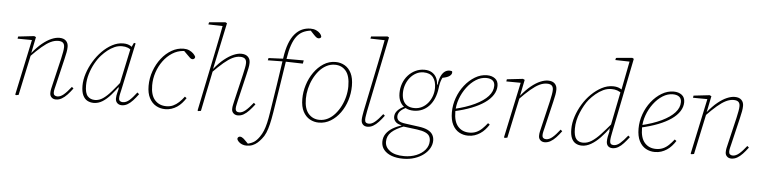

<svg xmlns="http://www.w3.org/2000/svg" viewBox="-54 -1042 6266 1583"><g transform="rotate(5 3079.0 -250.5)"><path d="M89 4 82 0 183 -474 188 -460 61 -461 64 -479 196 -494 211 -487 184 -354 185 -351 156 -216Q144 -162 133 -108Q122 -54 110 0ZM419 11Q397 11 383 -2.5Q369 -16 369 -37Q369 -56 372.5 -71.5Q376 -87 381 -108L433 -328Q440 -360 444.5 -384Q449 -408 449 -425Q449 -449 436.5 -460.5Q424 -472 397 -472Q366 -472 334 -456.5Q302 -441 262.5 -407.5Q223 -374 170 -319L169 -352H183Q225 -404 264.5 -436Q304 -468 339.5 -483Q375 -498 404 -498Q440 -498 459 -479.5Q478 -461 478 -430Q478 -409 473.5 -385Q469 -361 461 -327L409 -108Q405 -92 401 -75.5Q397 -59 397 -44Q397 -30 405.5 -22.5Q414 -15 429 -15Q454 -15 480.5 -37Q507 -59 542 -104L556 -92Q534 -62 512 -38.5Q490 -15 467 -2Q444 11 419 11Z M732 12Q703 12 679.5 -0.5Q656 -13 642 -42.5Q628 -72 628 -121Q628 -170 645 -222.5Q662 -275 691.5 -324Q721 -373 759.5 -412Q798 -451 842.5 -474.5Q887 -498 933 -498Q952 -498 967.5 -494Q983 -490 995 -482.5Q1007 -475 1015 -464L1011 -439Q993 -458 972.5 -466Q952 -474 925 -474Q892 -474 862 -460.5Q832 -447 806.5 -426.5Q781 -406 760 -383Q733 -354 709.5 -312Q686 -270 671.5 -222Q657 -174 657 -127Q657 -63 679.5 -38Q702 -13 740 -13Q775 -13 807 -35Q839 -57 874.5 -98Q910 -139 954 -195L957 -159H942Q907 -109 873 -70Q839 -31 804.5 -9.5Q770 12 732 12ZM964 11Q941 11 926.5 -3Q912 -17 912 -41Q912 -53 914 -65Q916 -77 919.5 -91Q923 -105 928 -125L925 -127L997 -465L999 -466L1020 -510L1034 -507L950 -114Q946 -97 942 -79Q938 -61 938 -45Q938 -29 947 -22Q956 -15 971 -15Q998 -15 1024 -37.5Q1050 -60 1084 -105L1099 -92Q1077 -62 1055.5 -38.5Q1034 -15 1011.5 -2Q989 11 964 11Z M1324 12Q1282 12 1247.5 -7.5Q1213 -27 1192 -67Q1171 -107 1171 -168Q1171 -232 1192.5 -291.5Q1214 -351 1250.5 -397.5Q1287 -444 1334 -471Q1381 -498 1433 -498Q1459 -498 1479 -489Q1499 -480 1513 -466.5Q1527 -453 1533 -439Q1533 -430 1527 -424Q1521 -418 1512 -418Q1501 -418 1492 -426.5Q1483 -435 1466 -452L1435 -483H1451V-479H1431Q1382 -475 1340 -448Q1298 -421 1266.5 -378Q1235 -335 1217.5 -282.5Q1200 -230 1200 -175Q1200 -93 1236 -53Q1272 -13 1331 -13Q1362 -13 1387 -24.5Q1412 -36 1434.5 -57Q1457 -78 1477 -105L1492 -94Q1477 -71 1459.5 -51.5Q1442 -32 1421 -18Q1400 -4 1375.5 4Q1351 12 1324 12Z M1598 4 1591 0 1698 -519Q1709 -571 1718.5 -621Q1728 -671 1738 -723L1746 -712L1618 -715L1622 -733L1757 -745L1770 -738L1688 -351L1690 -347L1662 -210Q1655 -176 1647.5 -141Q1640 -106 1633.5 -71Q1627 -36 1619 0ZM1924 11Q1903 11 1888.5 -2.5Q1874 -16 1874 -37Q1874 -56 1878 -71.5Q1882 -87 1886 -108L1938 -328Q1945 -360 1950 -384Q1955 -408 1955 -425Q1955 -449 1942 -460.5Q1929 -472 1902 -472Q1872 -472 1840 -456.5Q1808 -441 1768.5 -407.5Q1729 -374 1675 -319V-352H1688Q1730 -404 1770 -436Q1810 -468 1845.5 -483Q1881 -498 1909 -498Q1945 -498 1964.5 -479.5Q1984 -461 1984 -430Q1984 -409 1979 -385Q1974 -361 1966 -327L1914 -108Q1911 -92 1907 -75.5Q1903 -59 1903 -44Q1903 -30 1911 -22.5Q1919 -15 1934 -15Q1959 -15 1985.5 -37Q2012 -59 2048 -104L2062 -92Q2039 -62 2017 -38.5Q1995 -15 1972.5 -2Q1950 11 1924 11Z M2018 253Q1998 253 1981 246Q1964 239 1953 228Q1942 217 1938 205Q1939 194 1945 189Q1951 184 1959 184Q1967 184 1974.5 188Q1982 192 1989.5 198Q1997 204 2005 213L2029 237H2021H2033H2023Q2058 229 2079.5 214.5Q2101 200 2122 170Q2139 146 2150.5 118Q2162 90 2171 52Q2180 14 2188 -39Q2206 -153 2223.5 -266.5Q2241 -380 2257 -493Q2267 -563 2285.5 -612.5Q2304 -662 2331 -693.5Q2358 -725 2390.5 -739.5Q2423 -754 2461 -754Q2487 -754 2507 -745Q2527 -736 2539.5 -722.5Q2552 -709 2554 -696Q2554 -689 2547.5 -684.5Q2541 -680 2533 -680Q2523 -680 2514 -686.5Q2505 -693 2490 -709L2462 -739L2469 -738H2443H2467Q2429 -734 2399.5 -719.5Q2370 -705 2348 -676Q2326 -647 2310.5 -601.5Q2295 -556 2285 -491Q2267 -378 2250 -264.5Q2233 -151 2214 -37Q2205 19 2195 60.5Q2185 102 2172 132.5Q2159 163 2140 185Q2125 204 2107.5 219.5Q2090 235 2068 244Q2046 253 2018 253ZM2132 -463 2136 -482 2269 -488H2275H2427L2422 -461L2268 -465Z M2595 12Q2555 12 2520.5 -7Q2486 -26 2464.5 -66.5Q2443 -107 2443 -171Q2443 -229 2461 -287Q2479 -345 2512.5 -392.5Q2546 -440 2591 -469Q2636 -498 2690 -498Q2732 -498 2766.5 -478Q2801 -458 2821 -417.5Q2841 -377 2841 -313Q2841 -252 2823 -194Q2805 -136 2771.5 -89.5Q2738 -43 2693 -15.5Q2648 12 2595 12ZM2599 -11Q2636 -11 2668.5 -28Q2701 -45 2727.5 -75.5Q2754 -106 2773 -144Q2792 -182 2802 -224Q2812 -266 2812 -307Q2812 -394 2777.5 -434.5Q2743 -475 2687 -475Q2649 -475 2615.5 -457Q2582 -439 2556 -408.5Q2530 -378 2511 -339.5Q2492 -301 2482 -258.5Q2472 -216 2472 -175Q2472 -91 2508 -51Q2544 -11 2599 -11Z M2997 11Q2974 11 2960 -3Q2946 -17 2946 -41Q2946 -57 2949 -75.5Q2952 -94 2956 -116L3039 -519Q3050 -571 3059.5 -621Q3069 -671 3079 -723L3087 -712L2959 -715L2963 -733L3098 -745L3111 -738L2984 -118Q2981 -100 2977.5 -80.5Q2974 -61 2974 -47Q2974 -30 2982.5 -22.5Q2991 -15 3007 -15Q3031 -15 3057.5 -37Q3084 -59 3119 -104L3133 -92Q3111 -62 3089 -38.5Q3067 -15 3044.5 -2Q3022 11 2997 11Z M3314 248Q3259 248 3218 233Q3177 218 3154 190Q3131 162 3131 124Q3131 86 3151 57Q3171 28 3205.5 7.5Q3240 -13 3282 -26L3303 -20Q3230 8 3195.5 40.5Q3161 73 3161 120Q3161 166 3202.5 196Q3244 226 3320 226Q3375 226 3420.5 207.5Q3466 189 3493 156.5Q3520 124 3520 83Q3520 59 3510 42.5Q3500 26 3475.5 15Q3451 4 3408 -2L3297 -16Q3292 -17 3286.5 -17.5Q3281 -18 3276 -19V-26Q3242 -32 3226 -50Q3210 -68 3210 -90Q3210 -119 3231 -142Q3252 -165 3287 -181V-190L3316 -179Q3268 -157 3252 -137Q3236 -117 3236 -96Q3236 -73 3252 -60Q3268 -47 3308 -42L3418 -27Q3465 -21 3493.5 -7Q3522 7 3535 28.5Q3548 50 3548 77Q3548 110 3531 140.5Q3514 171 3483 195Q3452 219 3409 233.5Q3366 248 3314 248ZM3366 -154Q3327 -154 3298.5 -169.5Q3270 -185 3253.5 -215Q3237 -245 3237 -288Q3237 -331 3251 -369Q3265 -407 3291 -436Q3317 -465 3351.5 -481.5Q3386 -498 3426 -498Q3462 -498 3486.5 -483.5Q3511 -469 3524.5 -444Q3538 -419 3539 -386L3544 -385Q3549 -427 3561.5 -454.5Q3574 -482 3592 -495.5Q3610 -509 3632 -509Q3638 -509 3643 -508Q3648 -507 3652 -506Q3654 -504 3654.5 -501.5Q3655 -499 3655 -495Q3655 -479 3636 -465Q3617 -451 3569 -443L3585 -457Q3579 -446 3573 -432.5Q3567 -419 3562.5 -401Q3558 -383 3555 -356Q3549 -309 3533 -271.5Q3517 -234 3492.5 -208Q3468 -182 3436 -168Q3404 -154 3366 -154ZM3370 -176Q3404 -176 3432 -190.5Q3460 -205 3481 -230.5Q3502 -256 3513.5 -288.5Q3525 -321 3525 -356Q3525 -411 3499.5 -443.5Q3474 -476 3420 -476Q3387 -476 3358.5 -460.5Q3330 -445 3309 -419Q3288 -393 3276.5 -360Q3265 -327 3265 -292Q3265 -255 3277 -229Q3289 -203 3312.5 -189.5Q3336 -176 3370 -176Z M3831 12Q3790 12 3756 -7Q3722 -26 3701.5 -66Q3681 -106 3681 -169Q3681 -230 3702 -288.5Q3723 -347 3760 -394Q3797 -441 3844.5 -469.5Q3892 -498 3944 -498Q3984 -498 4010.5 -478Q4037 -458 4037 -418Q4037 -379 4014 -343Q3991 -307 3947.5 -276.5Q3904 -246 3840.5 -221Q3777 -196 3695 -178L3694 -197Q3796 -221 3866.5 -255Q3937 -289 3973.5 -329.5Q4010 -370 4010 -416Q4010 -446 3991 -460.5Q3972 -475 3939 -475Q3895 -475 3854 -449Q3813 -423 3780 -379Q3747 -335 3728 -282.5Q3709 -230 3709 -176Q3709 -94 3744.5 -54Q3780 -14 3839 -14Q3870 -14 3895.5 -25Q3921 -36 3943 -57Q3965 -78 3986 -105L4001 -94Q3986 -71 3968.5 -51.5Q3951 -32 3929.5 -18Q3908 -4 3884 4Q3860 12 3831 12Z M4134 4 4127 0 4228 -474 4233 -460 4106 -461 4109 -479 4241 -494 4256 -487 4229 -354 4230 -351 4201 -216Q4189 -162 4178 -108Q4167 -54 4155 0ZM4464 11Q4442 11 4428 -2.5Q4414 -16 4414 -37Q4414 -56 4417.5 -71.5Q4421 -87 4426 -108L4478 -328Q4485 -360 4489.5 -384Q4494 -408 4494 -425Q4494 -449 4481.5 -460.5Q4469 -472 4442 -472Q4411 -472 4379 -456.5Q4347 -441 4307.5 -407.5Q4268 -374 4215 -319L4214 -352H4228Q4270 -404 4309.5 -436Q4349 -468 4384.5 -483Q4420 -498 4449 -498Q4485 -498 4504 -479.5Q4523 -461 4523 -430Q4523 -409 4518.5 -385Q4514 -361 4506 -327L4454 -108Q4450 -92 4446 -75.5Q4442 -59 4442 -44Q4442 -30 4450.5 -22.5Q4459 -15 4474 -15Q4499 -15 4525.5 -37Q4552 -59 4587 -104L4601 -92Q4579 -62 4557 -38.5Q4535 -15 4512 -2Q4489 11 4464 11Z M4773 12Q4744 12 4721.5 -0.5Q4699 -13 4686.5 -41Q4674 -69 4674 -116Q4674 -167 4691.5 -220.5Q4709 -274 4739 -323.5Q4769 -373 4809 -412Q4849 -451 4894 -474.5Q4939 -498 4986 -498Q5004 -498 5019.5 -494.5Q5035 -491 5047.5 -484Q5060 -477 5070 -468L5066 -442Q5046 -459 5024 -466.5Q5002 -474 4977 -474Q4940 -474 4907.5 -458.5Q4875 -443 4846.5 -419Q4818 -395 4795 -368Q4777 -346 4761 -317.5Q4745 -289 4731.5 -257Q4718 -225 4710.5 -191Q4703 -157 4703 -122Q4703 -62 4723 -37.5Q4743 -13 4780 -13Q4816 -13 4850.5 -35Q4885 -57 4923 -98Q4961 -139 5008 -195L5011 -159H4996Q4960 -109 4923 -70.5Q4886 -32 4848 -10Q4810 12 4773 12ZM5025 11Q5002 11 4988.5 -2.5Q4975 -16 4975 -41Q4975 -57 4978.5 -78Q4982 -99 4990 -130L4987 -132L5053 -462L5056 -467L5106 -723L5114 -712L4986 -715L4990 -733L5124 -745L5137 -738L5012 -118Q5008 -100 5005 -80.5Q5002 -61 5002 -47Q5002 -30 5010 -22.5Q5018 -15 5034 -15Q5059 -15 5085 -37Q5111 -59 5147 -104L5161 -92Q5138 -62 5116.5 -38.5Q5095 -15 5072.5 -2Q5050 11 5025 11Z M5376 12Q5335 12 5301 -7Q5267 -26 5246.5 -66Q5226 -106 5226 -169Q5226 -230 5247 -288.5Q5268 -347 5305 -394Q5342 -441 5389.5 -469.5Q5437 -498 5489 -498Q5529 -498 5555.5 -478Q5582 -458 5582 -418Q5582 -379 5559 -343Q5536 -307 5492.5 -276.5Q5449 -246 5385.5 -221Q5322 -196 5240 -178L5239 -197Q5341 -221 5411.5 -255Q5482 -289 5518.5 -329.5Q5555 -370 5555 -416Q5555 -446 5536 -460.5Q5517 -475 5484 -475Q5440 -475 5399 -449Q5358 -423 5325 -379Q5292 -335 5273 -282.5Q5254 -230 5254 -176Q5254 -94 5289.5 -54Q5325 -14 5384 -14Q5415 -14 5440.5 -25Q5466 -36 5488 -57Q5510 -78 5531 -105L5546 -94Q5531 -71 5513.5 -51.5Q5496 -32 5474.5 -18Q5453 -4 5429 4Q5405 12 5376 12Z M5679 4 5672 0 5773 -474 5778 -460 5651 -461 5654 -479 5786 -494 5801 -487 5774 -354 5775 -351 5746 -216Q5734 -162 5723 -108Q5712 -54 5700 0ZM6009 11Q5987 11 5973 -2.5Q5959 -16 5959 -37Q5959 -56 5962.5 -71.5Q5966 -87 5971 -108L6023 -328Q6030 -360 6034.5 -384Q6039 -408 6039 -425Q6039 -449 6026.5 -460.5Q6014 -472 5987 -472Q5956 -472 5924 -456.5Q5892 -441 5852.5 -407.5Q5813 -374 5760 -319L5759 -352H5773Q5815 -404 5854.5 -436Q5894 -468 5929.5 -483Q5965 -498 5994 -498Q6030 -498 6049 -479.5Q6068 -461 6068 -430Q6068 -409 6063.5 -385Q6059 -361 6051 -327L5999 -108Q5995 -92 5991 -75.5Q5987 -59 5987 -44Q5987 -30 5995.5 -22.5Q6004 -15 6019 -15Q6044 -15 6070.5 -37Q6097 -59 6132 -104L6146 -92Q6124 -62 6102 -38.5Q6080 -15 6057 -2Q6034 11 6009 11Z"/></g></svg>

Font: Source Serif 4 ExtraLight
Style: Italic
Weight: 250
Italic angle: -12°
Designer: Frank Grießhammer
Foundry: Adobe Systems Incorporated
Version: Version 4.004;hotconv 1.0.116;makeotfexe 2.5.65601